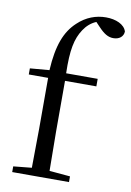

<svg xmlns="http://www.w3.org/2000/svg" viewBox="-91 -872 636 929"><g transform="rotate(10 227.5 -408.0)"><path d="M125 0H315V-28L213 -37L211 -229V-479H365V-516H210C207 -630 219 -687 250 -734C265 -757 286 -776 311 -786L330 -766C358 -736 379 -723 405 -723C435 -723 454 -740 455 -764C445 -798 402 -816 354 -816C305 -816 257 -799 216 -760C163 -711 135 -640 128 -517L33 -509V-479H128V-229L126 -37L36 -28V0Z"/></g></svg>

Font: Source Han Serif CN
Style: Regular
Weight: 400
Designer: Ryoko NISHIZUKA 西塚涼子 (kana & ideographs); Frank Grießhammer (Latin, Greek & Cyrillic); Wenlong ZHANG 张文龙 (bopomofo); San
Foundry: Adobe
Version: Version 2.003;hotconv 1.1.1;makeotfexe 2.6.0